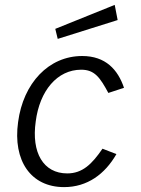

<svg xmlns="http://www.w3.org/2000/svg" viewBox="-20 -755 575 785"><path d="M449 -735 206 -637 216 -596 461 -673ZM316 -526C179 -526 75 -415 54 -256C32 -98 106 10 242 10C337 10 409 -43 456 -125L399 -147C356 -84 317 -46 255 -46C157 -46 108 -131 126 -258C142 -384 214 -470 312 -470C367 -470 389 -438 423 -375L487 -396C462 -470 412 -526 316 -526Z"/></svg>

Font: United Sans Light
Style: Italic
Weight: 300
Italic angle: -8°
Designer: Pablo Impallari, Rodrigo Fuenzalida (Modified by Dan O. Williams)
Version: Version 1.000;PS 001.000;hotconv 1.0.88;makeotf.lib2.5.64775